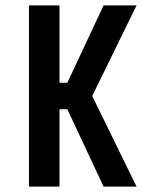

<svg xmlns="http://www.w3.org/2000/svg" viewBox="-20 -690 590 710"><path d="M87 0V-670H200V-384H229L363 -670H485L321 -335L485 0H363L229 -286H200V0Z"/></svg>

Font: Lode Term
Style: Bold
Weight: 700
Monospace: yes
Designer: Belleve Invis
Foundry: Belleve Invis
Version: Version 29.2.0